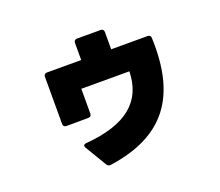

<svg xmlns="http://www.w3.org/2000/svg" viewBox="-121 -847 1243 1085"><g transform="rotate(-20 500.0 -305.0)"><path d="M372 63C707 15 849 -176 835 -531C835 -543 828 -550 816 -550H597V-654C597 -666 591 -673 578 -673H436C424 -673 417 -666 417 -654V-551H211C199 -551 192 -544 192 -532V-248C192 -236 199 -229 212 -229L343 -230C356 -230 362 -237 362 -250V-398H651C647 -219 531 -120 283 -100C273 -99 267 -95 267 -88C267 -85 269 -81 271 -77L348 52C354 61 362 64 372 63Z"/></g></svg>

Font: LINE Seed JP App_OTF ExtraBold
Style: Regular
Weight: 800
Designer: LINE & Fontrix & Fontworks
Version: Version 1.013